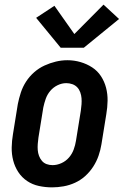

<svg xmlns="http://www.w3.org/2000/svg" viewBox="-20 -801 540 829"><path d="M205 8Q176 8 148 2Q120 -4 97 -19.5Q74 -35 59 -58Q44 -81 37 -108Q30 -135 30.5 -164Q31 -193 36 -222L57 -352Q62 -377 70 -401.5Q78 -426 92.5 -448.5Q107 -471 127.5 -489Q148 -507 172 -518Q196 -529 221 -535Q246 -541 271 -541Q300 -541 327.5 -533Q355 -525 378 -510Q401 -495 416 -472Q431 -449 438 -422Q445 -395 444.5 -366Q444 -337 439 -308L418 -178Q414 -153 405.5 -128.5Q397 -104 382.5 -81.5Q368 -59 348 -41Q328 -23 304 -12Q280 -1 254.5 3.5Q229 8 205 8ZM207 -88Q226 -88 245 -96.5Q264 -105 277.5 -120.5Q291 -136 298 -155Q305 -174 308 -193L329 -323Q331 -337 332 -350.5Q333 -364 332 -377Q331 -390 326.5 -402.5Q322 -415 313.5 -424Q305 -433 292.5 -437.5Q280 -442 266 -442Q247 -442 228.5 -433Q210 -424 197 -408.5Q184 -393 177.5 -374.5Q171 -356 167 -337L146 -207Q144 -193 143 -179.5Q142 -166 143 -153Q144 -140 148.5 -128Q153 -116 161 -106.5Q169 -97 181 -92.5Q193 -88 207 -88ZM242 -595 136 -724 215 -776 301 -654 427 -781 494 -719 342 -595Z"/></svg>

Font: Iosevka Slab Oblique
Style: Bold
Weight: 700
Italic angle: -9°
Monospace: yes
Designer: Belleve Invis
Foundry: Belleve Invis
Version: Version 11.1.1; ttfautohint (v1.8.3)